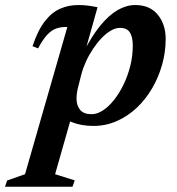

<svg xmlns="http://www.w3.org/2000/svg" viewBox="-104 -476 684 744"><path d="M201.5 -149.5Q196 -129.5 194.2 -116.2Q192.5 -103 192.5 -94Q192.5 -67 206.5 -50.2Q220.5 -33.5 251 -33.5Q272.5 -33.5 295 -48.2Q317.5 -63 338.2 -89.2Q359 -115.5 375.2 -149.2Q391.5 -183 401 -221.2Q410.5 -259.5 410.5 -298.5Q410.5 -333.5 399 -350.8Q387.5 -368 361 -368Q344 -368 325.8 -357.5Q307.5 -347 290 -328.8Q272.5 -310.5 256.8 -287Q241 -263.5 229.2 -237.8Q217.5 -212 211 -187ZM124 -46.5H179.5L109.5 199L185.5 223L177 247.5H-84.5L-76.5 223.5L-7 199L157 -371.5Q155.5 -371.5 154.2 -371.5Q153 -371.5 151.5 -371.5Q130 -371.5 112.5 -365Q95 -358.5 78.5 -340.8Q62 -323 43.5 -288.5L22 -297Q42.5 -358.5 69.5 -393.2Q96.5 -428 129 -442.2Q161.5 -456.5 199.5 -456.5Q220 -456.5 237 -454.2Q254 -452 274 -448L222 -263L217 -268.5Q250.5 -335 284.2 -376.2Q318 -417.5 352 -437Q386 -456.5 420 -456.5Q476.5 -456.5 507.2 -419.2Q538 -382 538 -325Q538 -274.5 524.2 -225.5Q510.5 -176.5 485.5 -133.8Q460.5 -91 425.8 -58.2Q391 -25.5 348.5 -6.8Q306 12 258 12Q211.5 12 174.8 -2.5Q138 -17 124 -46.5Z"/></svg>

Font: Newsreader 16pt 16pt SemiBold
Style: Italic
Weight: 600
Italic angle: -17°
Version: Version 1.003